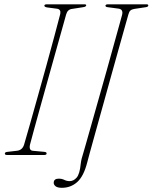

<svg xmlns="http://www.w3.org/2000/svg" viewBox="-20 -720 709 892"><path d="M120 -50.5Q112.5 -21.5 132.5 -19.5L186 -14.5Q197 -13.5 196.5 -7Q196.5 0 185.5 0H12.5Q2.5 0 2.5 -6.5Q2.5 -13.5 15 -14.5L58 -19.5Q84 -22 92 -48.5Q102 -82.5 118.8 -141.5Q135.5 -200.5 155.5 -272Q175.5 -343.5 195.8 -416.5Q216 -489.5 232.8 -552.5Q249.5 -615.5 260 -655.5Q264 -676.5 245 -679.5L199 -685.5Q186 -687.5 186 -694Q186.5 -700 198.5 -700H372Q380.5 -700 380.5 -695.5Q380.5 -688.5 365.5 -686.5L314 -678.5Q294 -676 287.5 -653.5Q278 -619.5 264 -569.5Q250 -519.5 233.5 -460.8Q217 -402 200 -340.8Q183 -279.5 167.2 -223.2Q151.5 -167 139.2 -121.8Q127 -76.5 120 -50.5ZM576.5 -653Q574 -644.5 562.8 -604.5Q551.5 -564.5 534.8 -504.8Q518 -445 498.5 -375Q479 -305 459.8 -235.5Q440.5 -166 424 -107Q407.5 -48 397 -9.5Q386.5 29 385 35.5Q368.5 99.5 338.5 126Q308.5 152.5 267.5 152.5Q247.5 152.5 238.5 145.5Q229.5 138.5 229.5 129Q230 110 253 110Q267.5 110 279 115.8Q290.5 121.5 303.5 121.5Q322 121.5 336.2 105Q350.5 88.5 355 41.5Q356.5 28.5 359.5 16.5Q362.5 4.5 365.5 -4Q368 -12 378.5 -49Q389 -86 404.8 -141.8Q420.5 -197.5 439 -262.8Q457.5 -328 475.8 -393Q494 -458 509.2 -513.5Q524.5 -569 534.8 -605.8Q545 -642.5 547 -650Q554 -677 530 -680L481 -686.5Q469.5 -687.5 470 -694Q470.5 -700 482.5 -700H660.5Q669 -700 669 -694.5Q668.5 -688 657 -686.5L603.5 -678.5Q592 -676.5 586 -671.2Q580 -666 576.5 -653Z"/></svg>

Font: Fraunces 144pt S050 Thin
Style: Italic
Weight: 100
Italic angle: -16°
Version: Version 1.000; ttfautohint (v1.8.3)